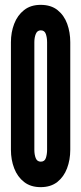

<svg xmlns="http://www.w3.org/2000/svg" viewBox="-20 -763 334 791"><path d="M147.5 8Q106.5 8 79.2 -13.2Q52 -34.5 38.5 -69.5Q25 -104.5 25 -146V-589Q25 -630 38.5 -665Q52 -700 79.2 -721.5Q106.5 -743 147.5 -743Q190 -743 217 -721.5Q244 -700 256.8 -665Q269.5 -630 269.5 -589V-146Q269.5 -104.5 256.2 -69.5Q243 -34.5 216 -13.2Q189 8 147.5 8ZM148 -97Q164 -97 169 -112.2Q174 -127.5 174 -146V-589Q174 -608 168.8 -623Q163.5 -638 148 -638Q133.5 -638 127.5 -623.2Q121.5 -608.5 121.5 -589V-146Q121.5 -126 127.2 -111.5Q133 -97 148 -97Z"/></svg>

Font: League Gothic SemiCondensed
Style: Regular
Weight: 400
Width: 4
Designer: The League of Moveable Type
Version: Version 2.001